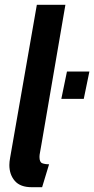

<svg xmlns="http://www.w3.org/2000/svg" viewBox="-20 -770 392 800"><path d="M112 10Q64.5 10 41.8 -16.2Q19 -42.5 19 -82.5Q19 -95.5 22.2 -113Q25.5 -130.5 33.5 -177.5L133.5 -750H252.5L152.5 -167.5Q149 -146 146.8 -135.2Q144.5 -124.5 144.5 -116Q144.5 -94.5 155.8 -90Q167 -85.5 184.5 -85.5L155.5 10ZM235.5 -358 259 -472H352.5L329 -358Z"/></svg>

Font: Cabin Condensed
Style: Bold Italic
Weight: 700
Width: 3
Italic angle: -10°
Designer: Pablo Impallari
Foundry: Pablo Impallari. http://www.impallari.com Igino Marini. http://www.ikern.com
Version: Version 3.001; ttfautohint (v1.8.3)